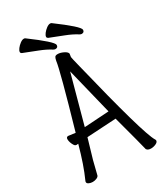

<svg xmlns="http://www.w3.org/2000/svg" viewBox="-216 -973 932 1074"><g transform="rotate(-30 250.0 -436.0)"><path d="M432 8Q412 8 404 -4Q396 -39 343 -236L155 -225Q145 -188 118 -99L96 -11Q93 -3 81 2Q69 7 56 7Q43 7 32 2Q21 -3 21 -12Q21 -16 24 -22Q59 -99 92 -219Q87 -218 81 -218Q72 -218 66 -227.5Q60 -237 56 -248.5Q52 -260 52 -270Q52 -285 65 -285Q90 -281 110 -279Q210 -625 217 -682Q220 -698 224.5 -704.5Q229 -711 243 -711Q259 -711 278 -702Q297 -693 301 -683Q302 -682 302 -679Q302 -675 300.5 -669.5Q299 -664 299 -659Q299 -654 315 -590Q437 -89 476 -25Q479 -21 479 -17Q479 -6 463.5 1Q448 8 432 8ZM170 -281 329 -291Q304 -390 270 -531L255 -592ZM416 -741Q411 -741 404 -745Q373 -765 330 -781.5Q287 -798 242 -816Q235 -820 235 -826Q235 -835 244.5 -847.5Q254 -860 267.5 -870Q281 -880 291 -880Q298 -880 300 -878Q434 -779 434 -758Q434 -741 416 -741ZM246 -741Q241 -741 234 -745Q203 -765 160 -781.5Q117 -798 72 -816Q65 -820 65 -826Q65 -835 74.5 -847.5Q84 -860 97.5 -870Q111 -880 121 -880Q128 -880 130 -878Q264 -779 264 -758Q264 -741 246 -741Z"/></g></svg>

Font: Moon Stars Kai HW
Style: Regular
Weight: 400
Designer: GuiWonder
Version: Version 1.101